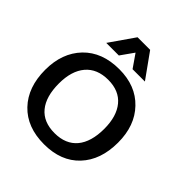

<svg xmlns="http://www.w3.org/2000/svg" viewBox="-255 -1142 1327 1327"><g transform="rotate(45 408.0 -479.0)"><path d="M199.2 -788.6 324.7 -969.2H447.8L577.1 -788.6H456.5L390.1 -884.3L322.3 -788.6ZM390.6 11.2Q223.6 11.2 127.9 -88.9Q32.2 -189 32.2 -358.9Q32.2 -523.4 128.4 -624Q225.1 -724.1 392.1 -724.1Q553.7 -724.1 648.9 -624Q744.6 -524.9 744.6 -358.9Q744.6 -189 650.4 -88.9Q556.2 11.2 390.6 11.2ZM387.7 -94.7Q441.9 -94.7 483.4 -112.1Q524.9 -129.4 553 -163.1Q581.1 -196.8 595.5 -246.1Q609.9 -295.4 609.9 -358.9Q609.9 -481.4 553.2 -549.8Q496.6 -618.2 389.6 -618.2Q281.7 -618.2 223.6 -549.8Q166 -481.9 166 -358.9Q166 -231.4 222.2 -163.1Q278.3 -94.7 387.7 -94.7Z"/></g></svg>

Font: Ride
Style: Bold
Weight: 700
Version: Version 3.000